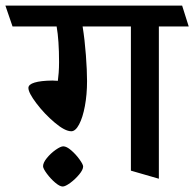

<svg xmlns="http://www.w3.org/2000/svg" viewBox="-45 -600 706 697"><path d="M-25.4 -579.6H616.2L640.1 -503.9H531.7V48.8L430.2 19.5V-503.9H254.9Q262.7 -455.6 266.8 -400.1Q271 -344.7 271 -305.7Q271 -256.8 263.2 -215.1Q255.4 -173.3 242.2 -148.4Q229 -123.5 213.9 -123.5Q190.9 -123.5 153.8 -154.8Q116.7 -186 87.4 -224.6Q58.1 -263.2 58.1 -280.8Q58.1 -293.5 80.6 -300.3Q103 -307.1 145 -307.6Q153.3 -307.6 165 -306.6Q166.5 -316.9 168 -335.7Q169.4 -354.5 169.4 -374Q169.4 -454.1 160.6 -503.9H0.5ZM256.8 4.4Q256.8 16.1 242.4 33.4Q228 50.8 210 64Q191.9 77.1 182.6 77.1Q171.9 77.1 155 62.7Q138.2 48.3 124.8 30Q111.3 11.7 111.3 3.4Q111.3 -9.3 125.2 -26.4Q139.2 -43.5 157.2 -56.2Q175.3 -68.8 184.6 -68.8Q196.8 -68.8 213.6 -54.2Q230.5 -39.6 243.7 -21.2Q256.8 -2.9 256.8 4.4Z"/></svg>

Font: Vesper Libre Medium
Style: Regular
Weight: 500
Designer: Robert Keller & Kimya Gandhi
Foundry: Mota Italic
Version: Version 1.058